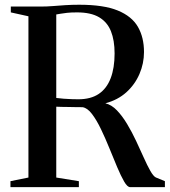

<svg xmlns="http://www.w3.org/2000/svg" viewBox="-20 -770 698 790"><path d="M23 0V-24.5L97 -39.5V-703L24.5 -719V-743H146.5Q172.5 -743 197.5 -745Q222.5 -747 249.2 -748.8Q276 -750.5 306 -750.5Q406.5 -750.5 464.5 -726.8Q522.5 -703 547.5 -659.5Q572.5 -616 572.5 -556Q572.5 -509 553.8 -465.5Q535 -422 499.8 -390.2Q464.5 -358.5 413.5 -345Q439 -339 461.2 -315.8Q483.5 -292.5 503.2 -259.5Q523 -226.5 540 -190.2Q557 -154 571.5 -121.5Q586 -89 598.5 -67Q611 -45 621 -40L658.5 -24.5V0H515.5Q504 0 490.8 -23Q477.5 -46 462.2 -82.2Q447 -118.5 430.2 -159.8Q413.5 -201 395.5 -238.5Q377.5 -276 358.5 -301Q339.5 -326 319.5 -329Q309 -329 293.8 -329.2Q278.5 -329.5 262.5 -329.8Q246.5 -330 232.8 -330.2Q219 -330.5 211.5 -331V-39.5L304.5 -24.5V0ZM302 -361.5Q353.5 -361.5 386.2 -383.5Q419 -405.5 435.2 -447.8Q451.5 -490 451.5 -550Q451.5 -604 436.5 -641.5Q421.5 -679 387.8 -699Q354 -719 297 -719Q272 -719 255.8 -717.2Q239.5 -715.5 229.2 -713.5Q219 -711.5 211.5 -710.5V-367Q225 -365 242.2 -363.8Q259.5 -362.5 275.5 -362Q291.5 -361.5 302 -361.5Z"/></svg>

Font: Merriweather 120pt Medium
Style: Regular
Weight: 500
Version: Version 2.100